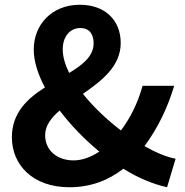

<svg xmlns="http://www.w3.org/2000/svg" viewBox="-20 -774 779 808"><path d="M170 -205C170 -245 195 -278 231 -309C278 -247 335 -188 398 -136C363 -113 326 -99 290 -99C219 -99 170 -142 170 -205ZM244 -566C244 -621 275 -656 318 -656C357 -656 374 -629 374 -592C374 -538 329 -502 271 -467C254 -502 244 -535 244 -566ZM719 -106C681 -113 636 -132 588 -159C645 -236 686 -322 713 -413H580C560 -340 528 -277 489 -225C430 -270 373 -324 329 -379C408 -434 488 -495 488 -593C488 -690 421 -754 316 -754C197 -754 122 -669 122 -566C122 -517 139 -462 169 -406C95 -359 30 -299 30 -196C30 -81 117 14 272 14C363 14 438 -16 499 -64C561 -25 625 1 683 14Z"/></svg>

Font: Noto Sans CJK KR Bold
Style: Regular
Weight: 700
Designer: Ryoko NISHIZUKA (kana & ideographs); Paul D. Hunt (Latin, Greek & Cyrillic); Wenlong ZHANG (bopomofo); Sandoll Communica
Foundry: Adobe Systems Incorporated
Version: Version 1.004;PS 1.004;hotconv 1.0.82;makeotf.lib2.5.63406